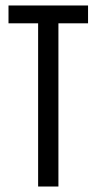

<svg xmlns="http://www.w3.org/2000/svg" viewBox="-20 -680 352 700"><path d="M119 0V-595H11V-660H301V-595H193V0Z"/></svg>

Font: Bricolage Grotesque 96pt Condensed Light
Style: Regular
Weight: 300
Width: 3
Designer: Mathieu Triay
Foundry: Atelier Triay
Version: Version 1.001; ttfautohint (v1.8.4.7-5d5b);gftools[0.9.33.de